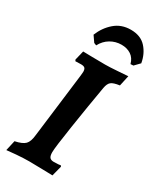

<svg xmlns="http://www.w3.org/2000/svg" viewBox="-220 -935 834 1011"><g transform="rotate(30 197.0 -429.5)"><path d="M222 -103Q222 -80 229.5 -71Q237 -62 254 -62Q270 -62 281.5 -63Q293 -64 296 -65L300 -59L284 3Q268 3 225 1.5Q182 0 142 0Q108 0 64 3.5Q20 7 7 9L21 -53Q65 -62 81.5 -79Q98 -96 102 -138L150 -527Q152 -545 152 -550Q152 -566 145.5 -572.5Q139 -579 122 -579L88 -578L84 -586L98 -643Q126 -643 146 -642L232 -641Q259 -641 306.5 -644.5Q354 -648 369 -649L355 -585Q318 -580 304.5 -569Q291 -558 286 -530Q265 -409 243.5 -270Q222 -131 222 -103ZM141 -705 126 -711 101 -747Q122 -799 162 -833.5Q202 -868 259 -868Q319 -868 352 -831.5Q385 -795 394 -742L364 -711L347 -710Q338 -743 314 -759Q290 -775 256 -775Q220 -775 189.5 -757Q159 -739 141 -705Z"/></g></svg>

Font: Alegreya SC
Style: Bold Italic
Weight: 700
Italic angle: -7°
Designer: Juan Pablo del Peral
Foundry: Huerta Tipografica
Version: Version 2.007; ttfautohint (v1.6)